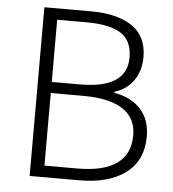

<svg xmlns="http://www.w3.org/2000/svg" viewBox="-52 -777 746 826"><g transform="rotate(5 321.0 -364.5)"><path d="M106.4 0V-728.5H306.6Q421.9 -728.5 485.8 -685.1Q549.8 -641.6 549.8 -551.8Q549.8 -494.1 521 -451.7Q492.2 -409.2 438.5 -392.6V-387.7Q510.7 -376 552.2 -331.1Q593.8 -286.1 593.8 -212.9Q593.8 -109.4 521 -54.7Q448.2 0 322.3 0ZM166 -411.1H288.1Q490.2 -411.1 490.2 -544.9Q490.2 -617.2 441.9 -648.4Q393.6 -679.7 293.9 -679.7H166ZM166 -49.8H307.6Q535.2 -49.8 535.2 -212.9Q535.2 -288.1 476.6 -325.7Q418 -363.3 307.6 -363.3H166Z"/></g></svg>

Font: Gen Shin Gothic Light
Style: Regular
Weight: 200
Designer: [Source Han Sans]
Ryoko NISHIZUKA  (kana & ideographs); Paul D. Hunt (Latin, Greek & Cyrillic); Wenlong ZHANG  (bopomofo
Version: Version 1.002.20150607